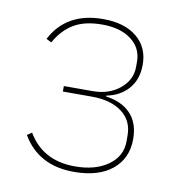

<svg xmlns="http://www.w3.org/2000/svg" viewBox="-65 -580 625 654"><g transform="rotate(10 247.0 -253.0)"><path d="M232 12Q109 12 53 -84L69 -95Q121 -7 232 -7Q303 -7 347 -38.5Q391 -70 391 -121V-142Q391 -193 352.5 -222Q314 -251 249 -251H148V-270H248Q304 -270 341.5 -301Q379 -332 379 -377V-395Q379 -442 341.5 -470.5Q304 -499 241 -499Q181 -499 143 -476.5Q105 -454 80 -409L62 -418Q114 -518 241 -518Q315 -518 357.5 -483Q400 -448 400 -388Q400 -337 371.5 -304.5Q343 -272 296 -263V-260Q350 -253 381 -221Q412 -189 412 -133Q412 -66 364.5 -27Q317 12 232 12Z"/></g></svg>

Font: IBM Plex Sans Thin
Style: Regular
Weight: 100
Designer: Mike Abbink, Paul van der Laan, Pieter van Rosmalen
Foundry: Bold Monday
Version: Version 3.0